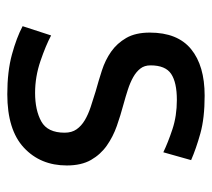

<svg xmlns="http://www.w3.org/2000/svg" viewBox="-48 -532 594 539"><g transform="rotate(90 249.5 -263.0)"><path d="M353 -147Q353 -167 343.5 -180.5Q334 -194 318 -203.5Q302 -213 281 -220Q260 -227 237 -234Q208 -242 178.5 -251.5Q149 -261 125.5 -277.5Q102 -294 87 -320Q72 -346 72 -386Q72 -464 118.5 -502Q165 -540 249 -540Q312 -540 355 -528Q398 -516 430 -502L408 -424Q381 -437 343.5 -449.5Q306 -462 261 -462Q212 -462 188 -446Q164 -430 164 -388Q164 -371 173 -359.5Q182 -348 197 -339.5Q212 -331 232 -324.5Q252 -318 274 -312Q304 -304 334 -293.5Q364 -283 389 -265.5Q414 -248 429.5 -221Q445 -194 445 -153Q445 -79 395 -32.5Q345 14 245 14Q181 14 133.5 1Q86 -12 54 -29L80 -109Q108 -94 152 -79Q196 -64 241 -64Q290 -64 321.5 -81.5Q353 -99 353 -147Z"/></g></svg>

Font: PT Sans Caption
Style: Regular
Weight: 400
Designer: A.Korolkova, O.Umpeleva, V.Yefimov
Foundry: ParaType Ltd
Version: Version 2.004W OFL